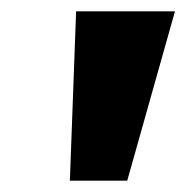

<svg xmlns="http://www.w3.org/2000/svg" viewBox="-20 -725 328 338"><path d="M103 -407 114 -705H288L204 -407Z"/></svg>

Font: Nunito Sans 12pt ExtraBold
Style: Italic
Weight: 800
Italic angle: -9°
Designer: Vernon Adams
Foundry: Vernon Adams
Version: Version 3.101;gftools[0.9.27]